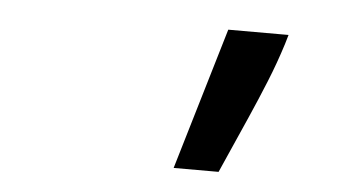

<svg xmlns="http://www.w3.org/2000/svg" viewBox="-32 -736 614 349"><g transform="rotate(5 275.0 -561.5)"><path d="M372 -691H482L477 -674Q466 -639 452 -604.5Q438 -570 423 -536L377 -432H295Z"/></g></svg>

Font: Codetta
Style: Bold Italic
Weight: 700
Italic angle: -11°
Designer: Ulrich Proeller
Foundry: PROSA GmbH
Version: Version 2.00;September 29, 2018;FontCreator 11.5.0.2427 64-b